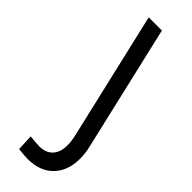

<svg xmlns="http://www.w3.org/2000/svg" viewBox="-254 -513 772 772"><g transform="rotate(45 132.5 -126.5)"><path d="M64 243 61 174Q101 178 113 178Q150 178 170.5 156.5Q191 135 191 95Q191 73 185 46L58 -500H133L258 38Q265 67 265 97Q265 166 225.5 206.5Q186 247 117 247Q100 247 64 243Z"/></g></svg>

Font: Cairo
Style: Italic
Weight: 400
Italic angle: -13°
Designer: Mohamed Gaber, Accademia di Belle Arti di Urbino and others
Foundry: Kief Type Foundry, Accademia di Belle Arti di Urbino and others
Version: Version 3.011